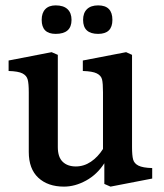

<svg xmlns="http://www.w3.org/2000/svg" viewBox="-20 -679 610 714"><path d="M546 -54V-15L391 15L368 5V-72Q341 -30 300 -7.5Q259 15 218 15Q158 15 122.5 -18Q87 -51 87 -114V-336Q87 -368 83 -383Q79 -398 63.5 -406Q48 -414 12 -415V-454L172 -485L195 -475V-132Q195 -95 213 -77.5Q231 -60 262 -60Q292 -60 318 -77.5Q344 -95 363 -125V-336Q363 -369 359.5 -383.5Q356 -398 340 -406Q324 -414 288 -415V-454L449 -485L471 -475V-132Q471 -101 475 -86Q479 -71 495 -63Q511 -55 546 -54ZM246 -605Q246 -553 187 -553Q135 -553 135 -605Q135 -631 148.5 -645Q162 -659 187 -659Q216 -659 231 -645Q246 -631 246 -605ZM398 -605Q398 -553 345 -553Q289 -553 289 -605Q289 -631 303.5 -645Q318 -659 345 -659Q398 -659 398 -605Z"/></svg>

Font: Gupter
Style: Bold
Weight: 700
Designer: Octavio Pardo
Version: Version 1.000